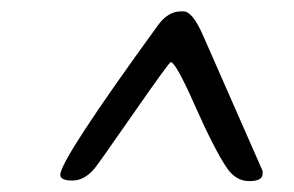

<svg xmlns="http://www.w3.org/2000/svg" viewBox="-20 -680 523 342"><path d="M301.8 -659.7H307.1Q322.8 -659.7 341.3 -617.7Q447.8 -376 447.8 -375.5V-370.6Q447.8 -357.4 423.8 -357.4Q399.9 -357.4 383.8 -381.3Q361.3 -415 327.1 -492.2Q293 -569.3 284.2 -569.3Q281.2 -569.3 217.8 -478Q154.3 -386.7 148.4 -379.9Q130.4 -358.4 108.9 -358.4Q87.4 -358.4 87.4 -368.7Q87.4 -395.5 261.2 -634.8Q279.3 -659.7 301.8 -659.7Z"/></svg>

Font: Averia Serif Libre
Style: Italic
Weight: 400
Italic angle: -7.90001°
Version: Version 1.002